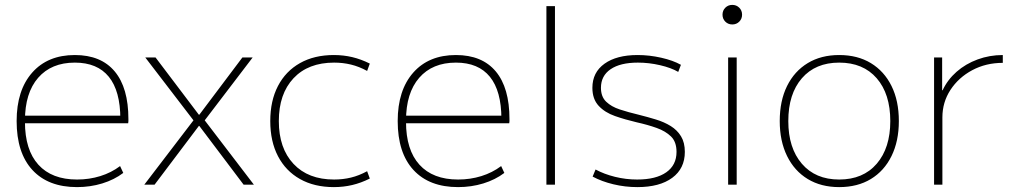

<svg xmlns="http://www.w3.org/2000/svg" viewBox="-20 -755 4139 785"><path d="M295 10Q177 10 112.5 -60Q48 -130 48 -260Q48 -386 111.5 -458Q175 -530 286 -530Q393 -530 449 -463Q505 -396 505 -268Q505 -263 505 -259.5Q505 -256 504 -251H66V-282H483L472 -269Q472 -383 425 -441Q378 -499 286 -499Q190 -499 136 -437Q82 -375 82 -262V-257Q82 -142 137 -81.5Q192 -21 295 -21Q345 -21 390 -35Q435 -49 471 -76L484 -48Q447 -20 398 -5Q349 10 295 10Z M570 0 771 -263 574 -520H616L793 -286H795L971 -520H1013L817 -263L1018 0H976L795 -240H793L612 0Z M1345 10Q1265 10 1206.5 -23Q1148 -56 1116.5 -116.5Q1085 -177 1085 -260Q1085 -343 1116.5 -403.5Q1148 -464 1206.5 -497Q1265 -530 1345 -530Q1384 -530 1420 -521.5Q1456 -513 1492 -495L1481 -465Q1448 -483 1415 -491Q1382 -499 1346 -499Q1240 -499 1180 -435Q1120 -371 1120 -260Q1120 -149 1180 -85Q1240 -21 1346 -21Q1382 -21 1415 -29Q1448 -37 1481 -55L1492 -25Q1456 -7 1420 1.5Q1384 10 1345 10Z M1853 10Q1735 10 1670.5 -60Q1606 -130 1606 -260Q1606 -386 1669.5 -458Q1733 -530 1844 -530Q1951 -530 2007 -463Q2063 -396 2063 -268Q2063 -263 2063 -259.5Q2063 -256 2062 -251H1624V-282H2041L2030 -269Q2030 -383 1983 -441Q1936 -499 1844 -499Q1748 -499 1694 -437Q1640 -375 1640 -262V-257Q1640 -142 1695 -81.5Q1750 -21 1853 -21Q1903 -21 1948 -35Q1993 -49 2029 -76L2042 -48Q2005 -20 1956 -5Q1907 10 1853 10Z M2214 0V-730H2249V0Z M2586 10Q2536 10 2488 -1.5Q2440 -13 2403 -33L2415 -62Q2450 -43 2494.5 -32Q2539 -21 2585 -21Q2662 -21 2704 -50.5Q2746 -80 2746 -134Q2746 -175 2723.5 -197Q2701 -219 2664.5 -232Q2628 -245 2583 -255Q2536 -266 2494.5 -280.5Q2453 -295 2427.5 -322.5Q2402 -350 2402 -396Q2402 -459 2451.5 -494.5Q2501 -530 2587 -530Q2635 -530 2683.5 -519Q2732 -508 2764 -490L2753 -461Q2724 -478 2678.5 -488.5Q2633 -499 2588 -499Q2516 -499 2476.5 -472Q2437 -445 2437 -396Q2437 -360 2458 -339.5Q2479 -319 2514 -307.5Q2549 -296 2591 -286Q2627 -277 2661.5 -266.5Q2696 -256 2722.5 -239.5Q2749 -223 2764.5 -197.5Q2780 -172 2780 -134Q2780 -66 2728.5 -28Q2677 10 2586 10Z M2957 0V-520H2992V0ZM2974 -655Q2957 -655 2945.5 -666.5Q2934 -678 2934 -695Q2934 -712 2945.5 -723.5Q2957 -735 2974 -735Q2991 -735 3002.5 -723.5Q3014 -712 3014 -695Q3014 -678 3002.5 -666.5Q2991 -655 2974 -655Z M3411 10Q3337 10 3282.5 -23Q3228 -56 3198 -117Q3168 -178 3168 -260Q3168 -343 3198 -403.5Q3228 -464 3282.5 -497Q3337 -530 3411 -530Q3486 -530 3540.5 -497Q3595 -464 3625 -403.5Q3655 -343 3655 -260Q3655 -178 3625 -117Q3595 -56 3540.5 -23Q3486 10 3411 10ZM3411 -21Q3509 -21 3564.5 -85.5Q3620 -150 3620 -260Q3620 -371 3564.5 -435Q3509 -499 3411 -499Q3314 -499 3258.5 -435Q3203 -371 3203 -260Q3203 -150 3258.5 -85.5Q3314 -21 3411 -21Z M3799 0V-520H3832V-386H3834Q3854 -429 3891 -461.5Q3928 -494 3977 -512Q4026 -530 4080 -530V-498Q4011 -498 3955 -468Q3899 -438 3866 -387.5Q3833 -337 3833 -275V0Z"/></svg>

Font: M PLUS 2 Thin ExtraLight
Style: Regular
Weight: 250
Version: Version 1.001